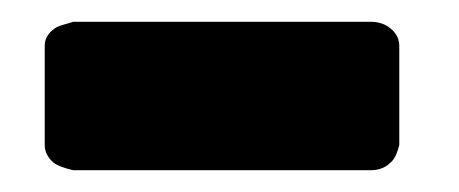

<svg xmlns="http://www.w3.org/2000/svg" viewBox="-20 -156 421 176"><path d="M47 -136H320Q331 -136 338.5 -129.5Q346 -123 346 -114V-23Q343 -11 338 -7Q331 0 320 0H47Q34 -3 29 -7Q21 -14 21 -23V-114Q21 -123 29 -129Q31 -131 35.5 -132.5Q40 -134 44 -135Z"/></svg>

Font: Grith.
Style: Regular
Weight: 400
Designer: Yosi Nasution
Version: Version 1.000;hotconv 1.0.109;makeotfexe 2.5.65596